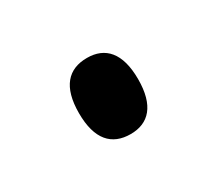

<svg xmlns="http://www.w3.org/2000/svg" viewBox="-44 -498 322 284"><g transform="rotate(-30 117.0 -356.0)"><path d="M117 -291C148 -291 167 -311 167 -356C167 -401 148 -421 117 -421C85 -421 66 -401 66 -356C66 -311 85 -291 117 -291Z"/></g></svg>

Font: Noto Serif Display SemiCondensed
Style: Regular
Weight: 400
Width: 4
Designer: Monotype Design Team
Foundry: Monotype Imaging Inc.
Version: Version 2.009